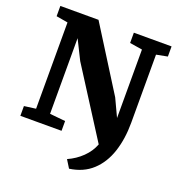

<svg xmlns="http://www.w3.org/2000/svg" viewBox="-164 -877 1129 1220"><g transform="rotate(20 400.0 -266.5)"><path d="M113 -76.5V-660Q93 -663.5 73.5 -666.8Q54 -670 34.5 -673.5V-743H292.5L560.5 -316.5L616.5 -197V-660L531.5 -673.5V-743H786.5V-674.5L711.5 -660V-199.5Q711.5 -90 682.5 -2Q653.5 86 593.2 141.5Q533 197 440 210L407 157Q462 132.5 503.8 91.8Q545.5 51 564.5 0.5L273 -456.5L207.5 -588V-76.5L313 -66V0H34.5V-66Z"/></g></svg>

Font: Merriweather Black
Style: Regular
Weight: 900
Designer: Eben Sorkin
Foundry: Eben Sorkin
Version: Version 2.200;gftools[0.9.31]